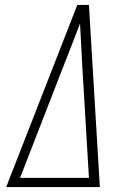

<svg xmlns="http://www.w3.org/2000/svg" viewBox="-20 -755 540 775"><path d="M5 0 292 -735H339L383 0ZM61 -37H339L312 -490Q310 -533 307.5 -575.5Q305 -618 303 -660Q287 -618 270.5 -575.5Q254 -533 237 -490Z"/></svg>

Font: Iosevka Slab Extralight
Style: Italic
Weight: 200
Italic angle: -9°
Monospace: yes
Designer: Belleve Invis
Foundry: Belleve Invis
Version: Version 11.1.1; ttfautohint (v1.8.3)